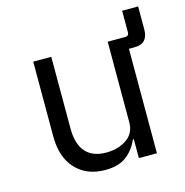

<svg xmlns="http://www.w3.org/2000/svg" viewBox="-97 -719 794 822"><g transform="rotate(-15 300.0 -308.0)"><path d="M587 -526Q587 -497 573 -480Q559 -463 524 -463H502V0H422V-84H418Q399 -40 364.5 -14Q330 12 271 12Q189 12 140.5 -40Q92 -92 92 -185V-516H172V-199Q172 -129 203 -94Q234 -59 294 -59Q347 -59 384.5 -84.5Q422 -110 422 -158V-516H501Q508 -516 512 -520Q516 -524 516 -531V-628H587Z"/></g></svg>

Font: iA Writer Quattro V
Style: Regular
Weight: 400
Designer: Mike Abbink, Paul van der Laan, Pieter van Rosmalen, Oliver Reichenstein
Foundry: Information Architects Inc.
Version: Version 2.000